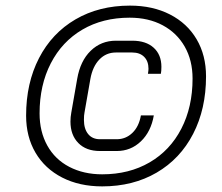

<svg xmlns="http://www.w3.org/2000/svg" viewBox="-20 -691 792 684"><path d="M73 -279Q73 -395 119 -484Q165 -573 249 -622Q333 -671 443 -671Q524 -671 585.5 -639.5Q647 -608 680.5 -551Q714 -494 714 -419Q714 -303 668 -214Q622 -125 538 -76Q454 -27 344 -27Q263 -27 201.5 -58.5Q140 -90 106.5 -147Q73 -204 73 -279ZM666 -411Q666 -476 638 -525Q610 -574 559.5 -601Q509 -628 442 -628Q346 -628 273.5 -585.5Q201 -543 161 -465.5Q121 -388 121 -287Q121 -222 148.5 -172.5Q176 -123 227 -96.5Q278 -70 344 -70Q440 -70 513 -112.5Q586 -155 626 -232.5Q666 -310 666 -411ZM231 -258Q231 -274 234 -290L255 -410Q266 -474 303 -510Q340 -546 393 -546H451Q500 -546 527.5 -521Q555 -496 555 -453Q555 -437 553 -428H507Q509 -440 509 -446Q509 -473 493.5 -488.5Q478 -504 451 -504H393Q358 -504 334 -479Q310 -454 302 -410L281 -290Q279 -281 279 -264Q279 -232 294 -213.5Q309 -195 336 -195H396Q428 -195 451.5 -217.5Q475 -240 482 -280H528Q518 -222 482 -187.5Q446 -153 396 -153H336Q287 -153 259 -181.5Q231 -210 231 -258Z"/></svg>

Font: Bai Jamjuree Light
Style: Italic
Weight: 300
Italic angle: -10°
Version: Version 1.000; ttfautohint (v1.6)